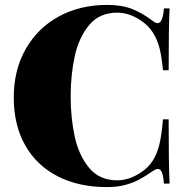

<svg xmlns="http://www.w3.org/2000/svg" viewBox="-20 -742 757 776"><path d="M597.7 -657.2Q608.9 -648.4 617.2 -648.4Q637.7 -648.4 642.6 -708H665.5Q661.6 -637.2 661.6 -458H638.7Q633.8 -511.2 624.8 -547.1Q615.7 -583 597.2 -611.6Q578.6 -640.1 546.4 -661.1Q500.5 -690.9 453.6 -690.9Q381.8 -690.9 340.1 -640.4Q298.3 -589.8 282 -514.2Q265.6 -438.5 265.6 -352.1Q265.6 -265.6 282 -189.9Q298.3 -114.3 340.1 -63.7Q381.8 -13.2 453.6 -13.2Q500.5 -13.2 546.4 -43Q578.6 -63 597.2 -92.3Q615.7 -121.6 624.8 -160.9Q633.8 -200.2 638.7 -259.8H661.6Q661.6 -73.7 665.5 0H642.6Q640.1 -31.2 634.5 -45.2Q628.9 -59.1 618.2 -59.1Q610.4 -59.1 597.7 -50.8Q567.9 -29.8 542.7 -16.4Q517.6 -2.9 485.4 5.6Q453.1 14.2 412.6 14.2Q299.3 14.2 214.4 -28.8Q129.4 -71.8 82.5 -153.6Q35.6 -235.4 35.6 -348.1Q35.6 -458.5 83.7 -543.5Q131.8 -628.4 217.5 -675.3Q303.2 -722.2 413.6 -722.2Q473.1 -722.2 515.4 -705.1Q557.6 -688 597.7 -657.2Z"/></svg>

Font: TypoPRO Playfair Display
Style: Regular
Weight: 900
Designer: Claus Eggers Sørensen
Foundry: Claus Eggers Sørensen
Version: Version 1.004;PS 001.004;hotconv 1.0.70;makeotf.lib2.5.58329